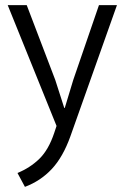

<svg xmlns="http://www.w3.org/2000/svg" viewBox="-20 -490 484 747"><path d="M10 -470H84L195 -179L230 -70H232L265 -179L365 -470H435L254 40Q225 121 181.5 167.5Q138 214 77 237L48 183Q97 163 133 128Q169 93 191 27L200 0Z"/></svg>

Font: Mukta Vaani Light
Style: Regular
Weight: 300
Designer: Noopur Datye, Girish Dalvi, Yashodeep Gholap, Pallavi Karambelkar
Foundry: Ek Type
Version: Version 2.538;PS 1.000;hotconv 16.6.51;makeotf.lib2.5.65220;